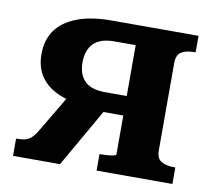

<svg xmlns="http://www.w3.org/2000/svg" viewBox="-65 -614 770 688"><g transform="rotate(10 320.0 -269.5)"><path d="M388 -467H310Q259 -467 235 -442.5Q211 -418 211 -373Q211 -329 235 -305.5Q259 -282 308 -282H411V-211H282L255 -221Q194 -225 150.5 -243.5Q107 -262 84 -295.5Q61 -329 61 -377Q61 -429 86.5 -464.5Q112 -500 162.5 -519.5Q213 -539 287 -539H604V-479H601Q570 -479 552.5 -468.5Q535 -458 535 -427V-112Q535 -81 552.5 -70.5Q570 -60 601 -60H604V0H328V-60H332Q343 -60 356 -61Q369 -62 378.5 -64Q388 -66 388 -69ZM189 -255 322 -222 195 0H24V-63H31Q48 -63 59 -66.5Q70 -70 78.5 -77.5Q87 -85 95 -97Z"/></g></svg>

Font: Roboto Serif SemiBold
Style: Regular
Weight: 600
Designer: Greg Gazdowicz
Foundry: Commercial Type
Version: Version 1.008